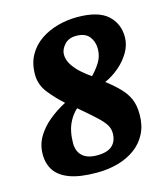

<svg xmlns="http://www.w3.org/2000/svg" viewBox="-103 -739 715 829"><g transform="rotate(-15 255.0 -324.5)"><path d="M229 11Q153 11 107.5 -6Q62 -23 42 -53.5Q22 -84 22 -125Q22 -169 43.5 -204.5Q65 -240 99.5 -268Q134 -296 173 -316Q139 -346 109 -383.5Q79 -421 79 -467Q79 -517 99.5 -553.5Q120 -590 154.5 -613.5Q189 -637 231.5 -648.5Q274 -660 318 -660Q412 -660 454 -622Q496 -584 496 -524Q496 -489 477 -456.5Q458 -424 428 -398.5Q398 -373 364 -358Q400 -330 423.5 -305.5Q447 -281 459 -253Q471 -225 471 -184Q471 -136 452.5 -99.5Q434 -63 401 -38.5Q368 -14 324 -1.5Q280 11 229 11ZM248 -61Q295 -61 316.5 -81Q338 -101 338 -136Q338 -156 328 -173Q318 -190 292 -214.5Q266 -239 217 -280Q196 -260 183.5 -237Q171 -214 166 -189Q161 -164 161 -138Q161 -114 171 -96.5Q181 -79 200.5 -70Q220 -61 248 -61ZM315 -397Q337 -419 353.5 -445.5Q370 -472 370 -505Q370 -537 352 -560Q334 -583 293 -583Q260 -583 241 -562Q222 -541 222 -518Q222 -494 237 -471Q252 -448 274 -429Q296 -410 315 -397Z"/></g></svg>

Font: Faustina Light ExtraBold
Style: Italic
Weight: 800
Italic angle: -8°
Version: Version 1.200